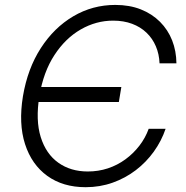

<svg xmlns="http://www.w3.org/2000/svg" viewBox="-20 -758 762 788"><path d="M331.5 10.3Q238.3 10.3 174.1 -36.1Q109.9 -82.5 82.8 -166.5Q55.7 -250.5 74.2 -363.3Q93.3 -476.6 147.5 -560.5Q201.7 -644.5 280.8 -691.2Q359.9 -737.8 453.1 -737.8Q511.7 -737.8 557.9 -719.5Q604 -701.2 636.7 -668.5Q669.4 -635.7 686.5 -592.3Q703.6 -548.8 704.1 -498H634.8Q633.3 -536.1 619.6 -568.1Q606 -600.1 581.3 -623.8Q556.6 -647.5 522 -660.4Q487.3 -673.3 444.3 -673.3Q374.5 -673.3 311.5 -637.2Q248.5 -601.1 203.4 -532Q158.2 -462.9 141.6 -363.8Q125.5 -264.6 147.2 -195.3Q168.9 -126 219.5 -90.1Q270 -54.2 340.3 -54.2Q383.8 -54.2 422.9 -67.1Q461.9 -80.1 494.6 -104Q527.3 -127.9 552 -159.9Q576.7 -191.9 590.3 -229.5H659.7Q642.6 -179.2 611.3 -135.7Q580.1 -92.3 537.4 -59.6Q494.6 -26.9 442.4 -8.3Q390.1 10.3 331.5 10.3ZM114.3 -339.4 124 -400.9H478L467.8 -339.4Z"/></svg>

Font: Inter 18pt Light
Style: Italic
Weight: 300
Italic angle: -9.3988°
Designer: Rasmus Andersson
Foundry: rsms
Version: Version 4.001;git-66647c0bb